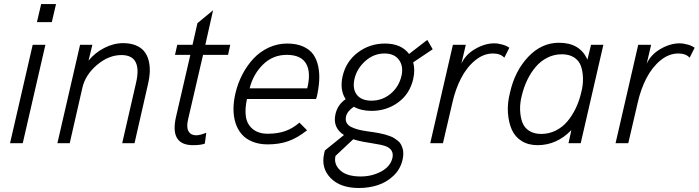

<svg xmlns="http://www.w3.org/2000/svg" viewBox="-20 -710 3464 952"><path d="M163.1 -600.1 184.1 -689.9H257.8L236.8 -600.1ZM29.8 0 142.1 -487.8H205.1L92.8 0Z M264.6 0 377 -487.8H438L418.9 -409.2Q450.2 -448.2 496.8 -472.2Q543.5 -496.1 590.8 -496.1Q626.5 -496.1 652.8 -485.4Q679.2 -474.6 694.3 -456.3Q709.5 -438 716.6 -411.9Q723.6 -385.7 722.7 -356.2Q721.7 -326.7 713.9 -293L647 0H585.9L653.8 -295.9Q687.5 -437 582 -437Q519 -437 461.4 -388.4Q403.8 -339.8 388.7 -275.9L325.7 0Z M937 9.8Q820.3 9.8 853 -131.8L923.8 -438H847.7L858.9 -487.8H934.6L959 -595.2L1036.6 -659.2L998 -487.8H1121.6L1110.8 -438H986.8L912.6 -118.2Q903.3 -78.6 914.8 -58.8Q926.3 -39.1 952.6 -39.1Q971.2 -39.1 1002.9 -51.8L995.6 2Q976.1 9.8 937 9.8Z M1307.6 5.9Q1264.6 5.9 1231.7 -7.6Q1198.7 -21 1178.5 -44.4Q1158.2 -67.9 1147.9 -99.9Q1137.7 -131.8 1137.7 -169.2Q1137.7 -206.5 1147.5 -248Q1159.2 -297.4 1181.9 -341.1Q1204.6 -384.8 1236.6 -419.2Q1268.6 -453.6 1312 -473.9Q1355.5 -494.1 1403.8 -494.1Q1449.7 -494.1 1482.4 -479.7Q1515.1 -465.3 1532.7 -440.9Q1550.3 -416.5 1557.6 -382.1Q1564.9 -347.7 1562.7 -310.3Q1560.5 -272.9 1550.8 -230Q1550.8 -231 1546.9 -219.2H1204.6Q1193.8 -171.4 1199 -133.1Q1204.1 -94.7 1232.4 -70.8Q1260.7 -46.9 1307.6 -46.9Q1355.5 -46.9 1392.8 -59.6Q1430.2 -72.3 1464.8 -102.1L1502.4 -64Q1454.6 -25.9 1409.4 -10Q1364.3 5.9 1307.6 5.9ZM1217.8 -272H1503.4Q1522.9 -350.6 1497.8 -394.3Q1472.7 -438 1401.9 -438Q1333 -438 1284.2 -390.1Q1235.4 -342.3 1217.8 -272Z M2125.5 -465.8 2028.8 -400.9Q2039.1 -363.3 2028.8 -317.9Q2011.7 -244.1 1954.1 -202.1Q1896.5 -160.2 1821.8 -160.2Q1771.5 -160.2 1734.4 -180.7Q1702.1 -159.2 1695.8 -132.8Q1691.9 -114.7 1698.5 -101.6Q1705.1 -88.4 1721.7 -80.3Q1738.3 -72.3 1756.1 -67.6Q1773.9 -63 1799.8 -59.1Q1817.9 -56.6 1829.8 -54.9Q1841.8 -53.2 1858.6 -50Q1875.5 -46.9 1886.7 -43.7Q1897.9 -40.5 1911.9 -35.6Q1925.8 -30.8 1934.8 -24.9Q1943.8 -19 1953.4 -11.5Q1962.9 -3.9 1968 5.9Q1973.1 15.6 1976.6 27.1Q1980 38.6 1979.7 53Q1979.5 67.4 1975.6 84Q1964.8 129.4 1930.9 161.6Q1897 193.8 1853 208Q1809.1 222.2 1759.8 222.2Q1667 222.2 1618.9 172.4Q1570.8 122.6 1587.4 50.8Q1587.4 49.8 1587.9 47.9Q1588.4 45.9 1589.4 42.5Q1590.3 39.1 1590.8 36.1L1685.5 -40.5Q1627.9 -77.1 1643.6 -145Q1654.3 -191.4 1693.8 -218.3Q1663.6 -264.6 1678.7 -332Q1695.8 -405.8 1754.6 -450Q1813.5 -494.1 1888.7 -494.1Q1969.7 -494.1 2008.3 -442.4L2098.6 -512.2ZM1970.7 -334Q1981.4 -380.9 1958.5 -412.8Q1935.5 -444.8 1886.7 -444.8Q1833.5 -444.8 1791.7 -407.7Q1750 -370.6 1737.8 -319.8Q1726.6 -269.5 1749.3 -240.2Q1772 -210.9 1821.8 -210.9Q1875.5 -210.9 1916.7 -245.1Q1958 -279.3 1970.7 -334ZM1925.8 73.2Q1934.6 32.2 1894 15.6Q1874.5 7.8 1820.3 -0.5Q1795.4 -4.4 1782.7 -6.8Q1757.3 -11.2 1731.4 -19.5L1643.6 63Q1633.8 103.5 1666.5 134.3Q1699.2 165 1768.6 165Q1823.7 165 1869.6 140.6Q1915.5 116.2 1925.8 73.2Z M2113.3 0 2225.6 -487.8H2289.6L2267.6 -394Q2288.1 -439.5 2336.2 -467.3Q2384.3 -495.1 2430.7 -495.1Q2449.7 -495.1 2471.7 -488.8Q2493.7 -482.4 2505.4 -473.1L2480.5 -423.8Q2461.9 -444.8 2424.3 -444.8Q2377.4 -444.8 2335.7 -410.4Q2293.9 -376 2265.9 -321.5Q2237.8 -267.1 2222.7 -199.2L2176.3 0Z M2910.6 -487.8H2971.7L2859.4 0H2798.8L2813 -64.9Q2740.7 9.8 2645.5 9.8Q2599.6 9.8 2566.7 -10.7Q2533.7 -31.2 2517.8 -66.9Q2502 -102.5 2498.5 -149.9Q2495.1 -197.3 2508.8 -251Q2532.7 -357.9 2598.9 -428Q2665 -498 2751.5 -498Q2856 -498 2892.6 -414.1ZM2861.8 -251Q2871.6 -288.6 2870.6 -323Q2869.6 -357.4 2860.1 -383.5Q2850.6 -409.7 2826.4 -425.3Q2802.2 -440.9 2765.6 -440.9Q2727.5 -440.9 2694.1 -424.1Q2660.6 -407.2 2636.2 -378.4Q2611.8 -349.6 2594.5 -313.7Q2577.1 -277.8 2567.4 -236.8Q2557.6 -199.2 2558.8 -164.6Q2560.1 -129.9 2569.8 -103.5Q2579.6 -77.1 2603.5 -61.5Q2627.4 -45.9 2663.6 -45.9Q2702.1 -45.9 2735.8 -62.7Q2769.5 -79.6 2793.7 -108.6Q2817.9 -137.7 2835 -173.6Q2852.1 -209.5 2861.8 -251Z M3032.2 0 3144.5 -487.8H3208.5L3186.5 -394Q3207 -439.5 3255.1 -467.3Q3303.2 -495.1 3349.6 -495.1Q3368.7 -495.1 3390.6 -488.8Q3412.6 -482.4 3424.3 -473.1L3399.4 -423.8Q3380.9 -444.8 3343.3 -444.8Q3296.4 -444.8 3254.6 -410.4Q3212.9 -376 3184.8 -321.5Q3156.7 -267.1 3141.6 -199.2L3095.2 0Z"/></svg>

Font: HK Grotesk Light Italic
Style: Regular
Weight: 300
Italic angle: -13°
Designer: Alfredo Marco Pradil and Stefan Peev
Foundry: Hanken Design Co.
Version: Version 1.000;PS 001.000;hotconv 1.0.88;makeotf.lib2.5.64775